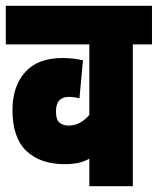

<svg xmlns="http://www.w3.org/2000/svg" viewBox="-20 -642 544 662"><path d="M504 -489H438V0H288V-95Q269 -84 248 -80Q227 -76 202 -76Q119 -76 71 -121.5Q23 -167 23 -263Q23 -344 66.5 -393Q110 -442 196 -442Q233 -442 266 -434L254 -303Q246 -305 237.5 -306.5Q229 -308 218 -308Q173 -308 173 -258Q173 -228 186 -218.5Q199 -209 216 -209Q238 -209 256 -219Q274 -229 288 -246V-489H0V-622H504Z"/></svg>

Font: Noto Sans Devanagari UI ExtraCondensed Black
Style: Regular
Weight: 900
Width: 2
Designer: Jelle Bosma - Monotype Design Team
Foundry: Monotype Imaging Inc.
Version: Version 2.003